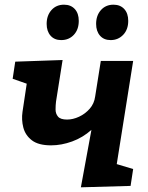

<svg xmlns="http://www.w3.org/2000/svg" viewBox="-20 -794 630 819"><path d="M325 5 370 -240Q333 -207 287.5 -190.5Q242 -174 198 -174Q144 -174 116 -195.5Q88 -217 79.5 -250Q71 -283 76 -317L94 -437L34 -458L45 -531L247 -538L219 -361Q217 -345 217 -327Q217 -309 227.5 -296.5Q238 -284 266 -284Q291 -284 317 -296Q343 -308 362.5 -330Q382 -352 386 -383L410 -534H548L478 -94L548 -73L537 -1ZM241 -623Q212 -623 195.5 -642Q179 -661 179 -692Q179 -728 199.5 -751Q220 -774 253 -774Q282 -774 299 -755.5Q316 -737 316 -705Q316 -668 295 -645.5Q274 -623 241 -623ZM452 -623Q423 -623 406.5 -642Q390 -661 390 -692Q390 -728 410.5 -751Q431 -774 464 -774Q493 -774 510 -755.5Q527 -737 527 -705Q527 -668 505.5 -645.5Q484 -623 452 -623Z"/></svg>

Font: Bitter
Style: Bold Italic
Weight: 700
Italic angle: -9°
Designer: Sol Matas, and Bitter project Authors
Foundry: Sol Matas
Version: Version 2.001